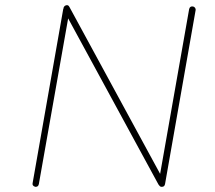

<svg xmlns="http://www.w3.org/2000/svg" viewBox="-20 -723 830 741"><path d="M106 -17 224 -688Q224 -689 225 -690Q225 -696 231 -701Q243 -707 248 -696L598 -52L710 -688Q713 -700 725 -698Q730 -697 733 -692.5Q736 -688 735 -684L617 -13Q615 -2 605 -2H602Q597 -3 593 -9Q592 -10 592 -10Q592 -12 591 -12L243 -652L130 -13Q128 -2 118 -2H116Q103 -6 106 -17Z"/></svg>

Font: Quicksand
Style: Light Italic
Weight: 300
Italic angle: -12°
Designer: Andrew Paglinawan
Foundry: Andrew Paglinawan
Version: 1.002